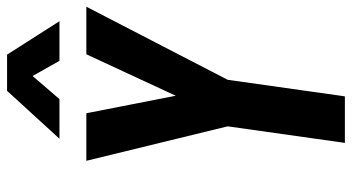

<svg xmlns="http://www.w3.org/2000/svg" viewBox="-252 -768 1020 557"><g transform="rotate(-90 258.5 -490.0)"><path d="M122 0 170 -340 70 -750H208L270 -433H232L379 -750H517L305 -340L257 0ZM134 -828 273 -980H378L475 -828H360L316 -906L249 -828Z"/></g></svg>

Font: Mohave Light
Style: Bold Italic
Weight: 700
Italic angle: -8°
Version: Version 2.003